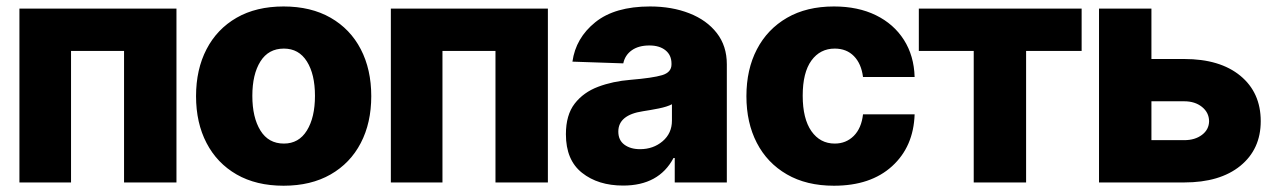

<svg xmlns="http://www.w3.org/2000/svg" viewBox="-20 -573 4000 603"><path d="M41 0V-545.9H534.2V0H369.6V-413.1H203.1V0Z M870.6 10.3Q784.7 10.3 723.1 -25.1Q661.6 -60.5 628.7 -123.8Q595.7 -187 595.7 -271Q595.7 -355 628.7 -418.5Q661.6 -481.9 723.1 -517.3Q784.7 -552.7 870.6 -552.7Q956.5 -552.7 1018.3 -517.3Q1080.1 -481.9 1113 -418.5Q1146 -355 1146 -271Q1146 -187 1113 -123.8Q1080.1 -60.5 1018.3 -25.1Q956.5 10.3 870.6 10.3ZM871.6 -122.1Q918.5 -122.1 943.8 -163.1Q969.2 -204.1 969.2 -272Q969.2 -339.8 943.8 -380.1Q918.5 -420.4 871.6 -420.4Q823.2 -420.4 797.9 -380.1Q772.5 -339.8 772.5 -272Q772.5 -204.1 797.9 -163.1Q823.2 -122.1 871.6 -122.1Z M1207.5 0V-545.9H1700.7V0H1536.1V-413.1H1369.6V0Z M1937 9.8Q1858.4 9.8 1807.9 -30.3Q1757.3 -70.3 1757.3 -151.4Q1757.3 -211.9 1784.9 -247.6Q1812.5 -283.2 1858.6 -300.5Q1904.8 -317.9 1960 -322.3Q2029.8 -328.1 2059.3 -336.9Q2088.9 -345.7 2088.9 -370.6V-373Q2088.9 -399.9 2070.1 -415Q2051.3 -430.2 2019.5 -430.2Q1985.4 -430.2 1964.1 -415Q1942.9 -399.9 1937.5 -374L1777.8 -379.4Q1788.1 -453.6 1849.6 -503.2Q1911.1 -552.7 2021.5 -552.7Q2090.3 -552.7 2145 -531.2Q2199.7 -509.8 2231.2 -469.2Q2262.7 -428.7 2262.7 -371.1V0H2099.1V-76.7H2095.2Q2049.3 9.8 1937 9.8ZM1990.2 -104.5Q2031.7 -104.5 2061 -129.4Q2090.3 -154.3 2090.3 -194.3V-245.6Q2075.7 -237.8 2049.1 -232.4Q2022.5 -227.1 1999 -223.6Q1921.9 -211.9 1921.9 -159.7Q1921.9 -132.8 1940.9 -118.7Q1960 -104.5 1990.2 -104.5Z M2599.1 10.3Q2512.7 10.3 2451.2 -25.4Q2389.6 -61 2356.9 -124.3Q2324.2 -187.5 2324.2 -271Q2324.2 -355 2357.2 -418.2Q2390.1 -481.4 2451.7 -517.1Q2513.2 -552.7 2599.1 -552.7Q2674.8 -552.7 2731 -525.1Q2787.1 -497.6 2818.8 -447.8Q2850.6 -397.9 2852.5 -331.1H2690.4Q2685.1 -373 2661.9 -396.7Q2638.7 -420.4 2601.6 -420.4Q2555.7 -420.4 2528.3 -382.8Q2501 -345.2 2501 -272.5Q2501 -200.2 2528.3 -161.1Q2555.7 -122.1 2601.6 -122.1Q2637.2 -122.1 2661.4 -146.2Q2685.5 -170.4 2690.4 -213.9H2852.5Q2849.1 -112.3 2781.7 -51Q2714.4 10.3 2599.1 10.3Z M2865.7 -413.1V-545.9H3377V-413.1H3202.6V0H3038.1V-413.1Z M3939.5 -192.4Q3939.5 -104.5 3875.5 -52.2Q3811.5 0 3699.2 0H3431.6V-545.9H3596.2V-387.7H3699.2Q3811.5 -387.7 3875.5 -335Q3939.5 -282.2 3939.5 -192.4ZM3596.2 -132.8H3699.2Q3732.9 -132.8 3754.9 -149.4Q3776.9 -166 3777.3 -192.4Q3776.9 -219.7 3754.9 -237.3Q3732.9 -254.9 3699.2 -254.9H3596.2Z"/></svg>

Font: Inter Tight ExtraBold
Style: Regular
Weight: 800
Designer: Rasmus Andersson
Foundry: rsms
Version: Version 3.004; ttfautohint (v1.8.4.7-5d5b)